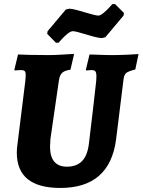

<svg xmlns="http://www.w3.org/2000/svg" viewBox="-20 -916 704 948"><path d="M227 -192Q227 -143 248 -118Q269 -93 310 -93Q358 -93 385 -120.5Q412 -148 419 -207Q428 -282 439.5 -379.5Q451 -477 455 -516Q456 -525 456 -540Q456 -557 451 -563.5Q446 -570 433 -570Q425 -570 417 -569Q409 -568 406 -568L404 -572L422 -647Q435 -647 469 -645.5Q503 -644 536 -644Q570 -644 611 -646Q652 -648 664 -649L648 -573Q613 -564 603 -555.5Q593 -547 590 -525L553 -226Q521 12 278 12Q63 12 63 -162Q63 -181 66 -202L105 -516L107 -544Q107 -560 102 -565Q97 -570 82 -570Q73 -570 64.5 -569Q56 -568 53 -568L51 -572L69 -647Q84 -646 127.5 -645Q171 -644 223 -644Q247 -644 289.5 -646.5Q332 -649 346 -650L328 -572Q300 -568 287.5 -557Q275 -546 271 -520L229 -230ZM213 -749 215 -762 305 -869 322 -873Q341 -873 399 -855Q453 -839 465 -839Q475 -839 490.5 -851.5Q506 -864 518.5 -878Q531 -892 535 -896H548L592 -852L590 -839L500 -732L483 -728Q463 -728 405 -746Q353 -762 340 -762Q329 -762 313.5 -749.5Q298 -737 285.5 -723Q273 -709 269 -705H256Z"/></svg>

Font: Alegreya ExtraBold
Style: Italic
Weight: 800
Italic angle: -7°
Designer: Juan Pablo del Peral
Foundry: Huerta Tipografica
Version: Version 2.007; ttfautohint (v1.6)